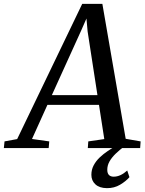

<svg xmlns="http://www.w3.org/2000/svg" viewBox="-86 -768 754 996"><path d="M-66 0 -62.5 -34.5 3 -46.5 340.5 -748H445L566 -48L643.5 -34.5L641 0H369.5L372 -34.5L455 -46.5L427.5 -224H160L80 -47L169.5 -34.5L166.5 0ZM183 -274.5H419.5L368.5 -605L362.5 -672L336 -611.5ZM468 208Q429.5 207.5 408.8 188.2Q388 169 388 139Q388 112 400 89.5Q412 67 431.2 48.8Q450.5 30.5 473.2 15.2Q496 0 518.5 -12.5L542 -24.5L560 -9.5Q535 9 514.5 28.8Q494 48.5 482.2 69.2Q470.5 90 470.5 112.5Q470.5 131 479.2 139.8Q488 148.5 503.5 148.5Q522 148.5 539.5 140.2Q557 132 574 116.5L585.5 151Q567.5 172 537 190.2Q506.5 208.5 468 208Z"/></svg>

Font: Merriweather 48pt
Style: Italic
Weight: 400
Italic angle: -7.8°
Version: Version 2.101